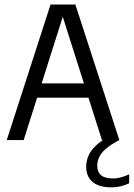

<svg xmlns="http://www.w3.org/2000/svg" viewBox="-20 -615 587 843"><path d="M9.6 0 201.9 -595H311L504 0H427.6L249.8 -559.3H261.3L84 0ZM108 -186.1 123.7 -248.8H388.7L404.6 -186.1ZM469.5 207.7Q415.3 207.7 386.8 184Q358.4 160.3 358.4 116.8Q358.4 88.8 370.6 64.2Q382.7 39.5 409.3 16.9Q435.8 -5.8 479.2 -28.2L504 0Q466.5 19.5 445.4 37.9Q424.3 56.2 415.6 74.6Q407 93 407 112.5Q407 140.5 424 154.5Q441 168.6 475.5 168.6Q491.1 168.6 508.2 164.4Q525.4 160.2 547.1 150.4V189.8Q528.4 198.5 509.2 203.1Q490.1 207.7 469.5 207.7Z"/></svg>

Font: Encode Sans SC Condensed Thin
Style: Regular
Weight: 100
Width: 3
Designer: Multiple Designers
Foundry: Impallari Type
Version: Version 3.002